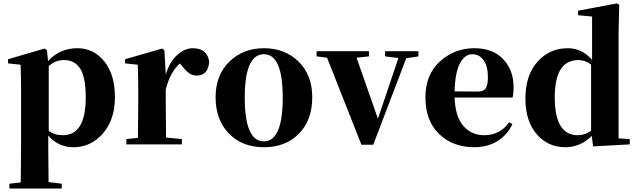

<svg xmlns="http://www.w3.org/2000/svg" viewBox="-20 -846 3736 1125"><path d="M265.6 -459V-79.1Q298.8 -53.7 348.6 -53.7Q482.4 -53.7 482.4 -275.4Q482.4 -392.6 450.2 -443.4Q418 -494.1 355.5 -494.1Q303.7 -494.1 265.6 -459ZM254.9 -551.8 261.7 -488.3Q330.1 -563.5 433.6 -563.5Q528.3 -563.5 590.8 -486.8Q653.3 -410.2 653.3 -276.4Q653.3 -144.5 583 -64Q512.7 16.6 410.2 16.6Q321.3 16.6 262.7 -51.8V6.8Q262.7 64.5 264.6 220.7L341.8 230.5V258.8H35.2V230.5L101.6 222.7Q103.5 64.5 103.5 6.8V-320.3Q103.5 -394.5 100.6 -466.8L27.3 -474.6V-499L241.2 -561.5Z M943.4 -551.8 951.2 -409.2Q972.7 -482.4 1017.6 -522.9Q1062.5 -563.5 1109.4 -563.5Q1193.4 -563.5 1206.1 -484.4Q1199.2 -403.3 1132.8 -403.3Q1106.4 -403.3 1086.9 -418Q1067.4 -432.6 1043.9 -462.9L1034.2 -474.6Q975.6 -420.9 951.2 -321.3V-238.3Q951.2 -157.2 953.1 -40L1045.9 -31.2V0H720.7V-31.2L788.1 -38.1Q790 -153.3 790 -238.3V-321.3Q790 -394.5 787.1 -466.8L712.9 -474.6V-499L929.7 -561.5Z M1243.2 -276.4Q1243.2 -406.2 1324.2 -484.9Q1405.3 -563.5 1526.4 -563.5Q1648.4 -563.5 1729 -485.4Q1809.6 -407.2 1809.6 -276.4Q1809.6 -142.6 1731.9 -63Q1654.3 16.6 1526.4 16.6Q1398.4 16.6 1320.8 -64Q1243.2 -144.5 1243.2 -276.4ZM1526.4 -17.6Q1636.7 -17.6 1636.7 -274.4Q1636.7 -528.3 1526.4 -528.3Q1414.1 -528.3 1414.1 -274.4Q1414.1 -17.6 1526.4 -17.6Z M2431.6 -545.9V-515.6L2360.4 -504.9L2167 2H2097.7L1896.5 -507.8L1835 -515.6V-545.9H2141.6V-515.6L2069.3 -507.8L2194.3 -150.4L2314.5 -505.9L2236.3 -515.6V-545.9Z M2643.6 -310.5 2779.3 -309.6Q2813.5 -309.6 2826.2 -328.6Q2838.9 -347.7 2838.9 -394.5Q2838.9 -458 2813.5 -493.2Q2788.1 -528.3 2747.1 -528.3Q2703.1 -528.3 2674.8 -474.6Q2646.5 -420.9 2643.6 -310.5ZM2963.9 -129.9 2982.4 -118.2Q2951.2 -53.7 2893.6 -18.6Q2835.9 16.6 2759.8 16.6Q2632.8 16.6 2552.7 -61Q2472.7 -138.7 2472.7 -275.4Q2472.7 -409.2 2558.1 -486.3Q2643.6 -563.5 2758.8 -563.5Q2868.2 -563.5 2928.7 -499Q2989.3 -434.6 2989.3 -335Q2989.3 -296.9 2983.4 -274.4H2643.6Q2647.5 -163.1 2694.8 -108.4Q2742.2 -53.7 2817.4 -53.7Q2909.2 -53.7 2963.9 -129.9Z M3443.4 -80.1V-467.8Q3408.2 -494.1 3369.1 -494.1Q3230.5 -494.1 3230.5 -275.4Q3230.5 -53.7 3365.2 -53.7Q3408.2 -53.7 3443.4 -80.1ZM3604.5 -35.2 3669.9 -31.2V0L3455.1 11.7L3447.3 -49.8Q3380.9 16.6 3292 16.6Q3190.4 16.6 3124.5 -60.1Q3058.6 -136.7 3058.6 -268.6Q3058.6 -405.3 3129.4 -484.4Q3200.2 -563.5 3306.6 -563.5Q3390.6 -563.5 3449.2 -495.1V-749L3367.2 -756.8V-783.2L3594.7 -826.2L3608.4 -817.4L3604.5 -657.2Z"/></svg>

Font: Bpmf Zihi Serif Heavy
Style: Heavy
Weight: 900
Foundry: But Ko
Version: Version 1.320